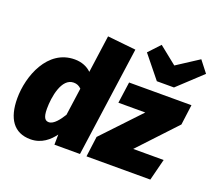

<svg xmlns="http://www.w3.org/2000/svg" viewBox="-138 -1016 1362 1221"><g transform="rotate(20 543.0 -405.0)"><path d="M1026 -830 878 -734 758 -830 686 -753 808 -602H924L1086 -753ZM419 -764 384 -511C358 -537 319 -554 271 -554C88 -554 11 -347 11 -197C11 -61 65 20 178 20C253 20 303 -25 335 -69L334 0H507L611 -744ZM1067 -534H645L625 -390H807L569 -138L551 0H983L1020 -146H814L1049 -397ZM315 -413C336 -413 352 -406 367 -391L341 -205C317 -166 284 -122 251 -122C230 -122 211 -133 211 -199C211 -278 233 -413 315 -413Z"/></g></svg>

Font: Fira Sans Heavy
Style: Italic
Weight: 900
Italic angle: -8°
Designer: bBox Type GmbH & Carrois Corporate GbR & Edenspiekermann AG
Foundry: bBox Type GmbH & Carrois Corporate GbR & Edenspiekermann AG
Version: Version 4.301;PS 004.301;hotconv 1.0.88;makeotf.lib2.5.64775